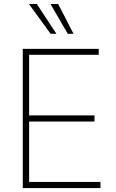

<svg xmlns="http://www.w3.org/2000/svg" viewBox="-20 -955 589 975"><path d="M95.7 -707H481.4V-676.8H127.9V-369.1H460V-337.9H127.9V-31.2H490.2V0H95.7ZM127 -934.6H167L266.6 -783.2H237.3ZM236.3 -934.6H275.4L353.5 -783.2H324.2Z"/></svg>

Font: Pretendard Thin
Style: Regular
Weight: 100
Designer: Base glyphs from Inter by Rasmus Andersson; Hangeul glyphs from Noto Sans CJK(Source Han Sans) by Jang Soo-young and Kan
Foundry: Kil Hyung-jin
Version: Version 1.309